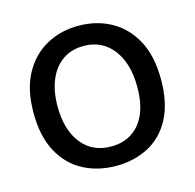

<svg xmlns="http://www.w3.org/2000/svg" viewBox="-85 -617 728 718"><g transform="rotate(-15 278.5 -258.5)"><path d="M281 13Q210 13 153.5 -17Q97 -47 64.5 -107.5Q32 -168 32 -258Q32 -349 65 -409Q98 -469 153.5 -499.5Q209 -530 278 -530Q348 -530 404 -499Q460 -468 492.5 -407.5Q525 -347 525 -256Q525 -165 493 -105Q461 -45 405.5 -16Q350 13 281 13ZM281 -62Q328 -62 362 -84.5Q396 -107 414 -149Q432 -191 432 -252Q432 -314 413 -358.5Q394 -403 359.5 -427.5Q325 -452 277 -452Q230 -452 196 -428.5Q162 -405 143.5 -361.5Q125 -318 125 -259Q125 -168 166.5 -115Q208 -62 281 -62Z"/></g></svg>

Font: Bricolage Grotesque 96pt
Style: Regular
Weight: 400
Version: Version 1.001;gftools[0.9.33.dev8+g029e19f]